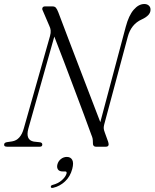

<svg xmlns="http://www.w3.org/2000/svg" viewBox="-40 -732 771 958"><path d="M101.5 -90.5Q86 -33.5 128.5 -25.5L160.5 -22Q171.5 -19.5 171 -10.5Q171 0 158.5 0H-4.5Q-20 0 -19.5 -10Q-19.5 -20 -6.5 -22.5L20 -26.5Q63 -33 79 -92L209.5 -552Q214 -568.5 212.8 -580.2Q211.5 -592 206.5 -602L173.5 -679Q169 -686.5 172 -693.2Q175 -700 184 -700H222.5Q233.5 -700 239.2 -693Q245 -686 251 -670.5Q274 -609.5 302 -536Q330 -462.5 359 -387Q388 -311.5 414.2 -243Q440.5 -174.5 460.5 -122.5L587.5 -598.5Q602.5 -655 627.2 -683.5Q652 -712 680 -712Q694 -712 702.8 -704Q711.5 -696 711 -683Q711 -655 667 -635Q614 -611 597.5 -548.5L480 -111Q477.5 -101.5 477.5 -93Q477.5 -84.5 483 -70.5L500 -23.5Q507.5 0 488 0H439Q422 0 423.5 -22Q423.5 -34 421.8 -41.8Q420 -49.5 415.5 -60Q400 -103.5 378 -162.2Q356 -221 331 -287.2Q306 -353.5 280.5 -421Q255 -488.5 231 -549.5ZM273.5 123.5Q255.5 123.5 249 113.2Q242.5 103 246.5 88Q251 71.5 264.2 61.2Q277.5 51 293.5 51Q312.5 51 320.5 65.8Q328.5 80.5 320.5 111Q310.5 149 284.5 173.2Q258.5 197.5 225.5 205Q214 207.5 213.5 200.5Q213.5 192.5 223 190.5Q250.5 183.5 269 166.8Q287.5 150 292 134Q294.5 123.5 285.5 123.5Z"/></svg>

Font: Fraunces 144pt S050 Light
Style: Italic
Weight: 300
Italic angle: -16°
Version: Version 1.000; ttfautohint (v1.8.3)